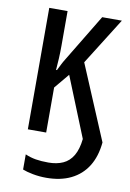

<svg xmlns="http://www.w3.org/2000/svg" viewBox="-84 -589 566 836"><g transform="rotate(10 199.5 -171.5)"><path d="M180 194Q149 194 120.5 188.5Q92 183 75 176V109Q98 119 122 123Q146 127 178 127Q215 127 242.5 114.5Q270 102 286.5 74Q303 46 308 0L201 -265L146 -199V0H65V-537H146V-383Q146 -353 144.5 -326.5Q143 -300 141 -276H145Q152 -290 158.5 -303Q165 -316 172 -327L299 -537H386L256 -330L395 0Q389 63 362 106Q335 149 289 171.5Q243 194 180 194Z"/></g></svg>

Font: Noto Sans ExtraCondensed
Style: Regular
Weight: 400
Width: 2
Designer: Monotype Design Team
Foundry: Monotype Imaging Inc.
Version: Version 2.013